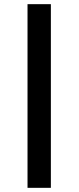

<svg xmlns="http://www.w3.org/2000/svg" viewBox="-20 -795 377 921"><path d="M112 106H224V-775H112Z"/></svg>

Font: Glegoo
Style: Bold
Weight: 700
Version: Version 2.0.1; ttfautohint (v0.9) -r 48 -G 60